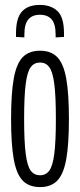

<svg xmlns="http://www.w3.org/2000/svg" viewBox="-20 -750 325 780"><path d="M25 -267Q25 -371 36 -431.5Q47 -492 72.5 -518Q98 -544 143 -544Q187 -544 212.5 -518Q238 -492 249 -431.5Q260 -371 260 -267Q260 -163 249 -102.5Q238 -42 212.5 -16Q187 10 143 10Q98 10 72.5 -16Q47 -42 36 -102.5Q25 -163 25 -267ZM78 -267Q78 -174 84.5 -124.5Q91 -75 105 -56.5Q119 -38 143 -38Q166 -38 180 -56.5Q194 -75 200.5 -124.5Q207 -174 207 -267Q207 -360 200.5 -409.5Q194 -459 180 -477.5Q166 -496 143 -496Q119 -496 105 -477.5Q91 -459 84.5 -409.5Q78 -360 78 -267ZM142 -730Q187 -730 213.5 -705Q240 -680 240 -614Q240 -611 240 -607.5Q240 -604 240 -600L206 -598V-609Q206 -652 190 -671Q174 -690 142 -690Q111 -690 95 -671Q79 -652 79 -609V-598L45 -600Q45 -604 45 -607.5Q45 -611 45 -614Q45 -677 69.5 -703.5Q94 -730 142 -730Z"/></svg>

Font: Georama Extra Condensed Light
Style: Regular
Weight: 300
Width: 2
Designer: Jean-Baptiste Levee
Foundry: Production Type
Version: Version 1.000